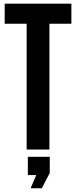

<svg xmlns="http://www.w3.org/2000/svg" viewBox="-20 -820 417 1053"><path d="M126.2 0V-689.7H5.7V-800H371.5V-689.7H251V0ZM147.8 212.6 179 140H132.7V40H252.9V128.4L209.3 212.6Z"/></svg>

Font: Big Shoulders Display SC Thin
Style: Regular
Weight: 100
Designer: Patric King
Foundry: XO Type Co
Version: Version 2.002